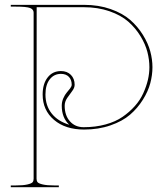

<svg xmlns="http://www.w3.org/2000/svg" viewBox="-20 -780 687 800"><path d="M268.6 -260.3Q237.3 -289.1 237.3 -339.4Q237.3 -356 243.9 -370.8Q250.5 -385.7 258.1 -394.3Q265.6 -402.8 272.2 -411.6Q278.8 -420.4 278.8 -426.8Q278.8 -447.8 266.8 -460Q254.9 -472.2 233.9 -472.2Q205.1 -472.2 187.3 -449.5Q169.4 -426.8 169.4 -386.2Q169.4 -339.8 195.3 -307.1Q221.2 -274.4 268.6 -260.3ZM24.9 -759.8H330.1Q391.1 -759.8 440.9 -742.2Q490.7 -724.6 522.2 -697.3Q553.7 -669.9 575.4 -634.8Q597.2 -599.6 606.2 -565.9Q615.2 -532.2 615.2 -500Q615.2 -467.3 606.2 -433.3Q597.2 -399.4 575.2 -364.3Q553.2 -329.1 521.7 -302Q490.2 -274.9 440.4 -257.6Q390.6 -240.2 330.6 -240.2Q252.4 -240.2 205.1 -280.5Q157.7 -320.8 157.7 -386.2Q157.7 -430.7 178.5 -457.3Q199.2 -483.9 233.9 -483.9Q259.8 -483.9 275.4 -468Q291 -452.1 291 -426.8Q291 -414.1 280.8 -400.6Q270.5 -387.2 260 -371.8Q249.5 -356.4 249.5 -339.4Q249.5 -299.3 271.2 -274.7Q293 -250 328.6 -250Q377.9 -250 419.7 -261.5Q461.4 -272.9 490.5 -293Q519.5 -313 541.7 -337.9Q564 -362.8 576.9 -391.4Q589.8 -419.9 596.2 -447Q602.5 -474.1 602.5 -500Q602.5 -530.8 594.2 -563.2Q585.9 -595.7 565.2 -629.6Q544.4 -663.6 514.4 -689.9Q484.4 -716.3 436 -733.2Q387.7 -750 328.6 -750H132.8L132.3 -35.2Q132.3 -26.4 136.5 -21Q140.6 -15.6 158 -11.5Q175.3 -7.3 207.5 -7.3H225.1V0H24.9V-7.3H44.9Q77.1 -7.3 94.5 -11.5Q111.8 -15.6 116 -21Q120.1 -26.4 120.1 -35.2V-727.5Q120.1 -740.7 105.5 -746.6Q90.8 -752.4 44.9 -752.4H24.9Z"/></svg>

Font: ZnikomitNo24
Style: Thin
Weight: 300
Designer: gluk
Foundry: gluk
Version: Version 0.55